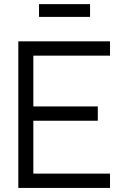

<svg xmlns="http://www.w3.org/2000/svg" viewBox="-20 -923 610 943"><path d="M171.7 -840V-902.7H422.3V-840ZM70 0V-720H520.3V-649.7H143.7V-400.3H460.3V-330H143.7V-70.3H520.3V0Z"/></svg>

Font: Vela Sans GX ExtLt
Style: Regular
Weight: 200
Designer: Principal design: Mikhail Sharanda - project Manrope.
Design modification: Ravid Balaliev
Foundry: Mikhail Sharanda
Version: Version 1.001